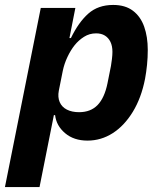

<svg xmlns="http://www.w3.org/2000/svg" viewBox="-46 -557 649 777"><path d="M-26 200 119 -525H259L235 -403H241Q272 -467 311.5 -502Q351 -537 412 -537Q461 -537 492 -513.5Q523 -490 537.5 -449Q552 -408 552 -355Q552 -324 549 -294.5Q546 -265 541 -238Q526 -161 491.5 -104.5Q457 -48 410 -18Q363 12 308 12Q253 12 217.5 -18Q182 -48 177 -91H172L114 200ZM274 -103Q321 -103 349 -132Q377 -161 389 -220L403 -290Q405 -301 407 -318Q409 -335 409 -347Q409 -371 401 -387.5Q393 -404 378.5 -413Q364 -422 343 -422Q316 -422 294 -408Q272 -394 256 -374Q240 -354 227 -326.5Q214 -299 208 -270L192 -190Q187 -164 195.5 -144Q204 -124 224.5 -113.5Q245 -103 274 -103Z"/></svg>

Font: IBM Plex Sans
Style: Bold Italic
Weight: 700
Italic angle: -11.31°
Designer: Mike Abbink, Paul van der Laan, Pieter van Rosmalen
Foundry: Bold Monday
Version: Version 3.201